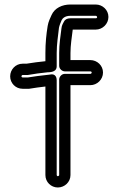

<svg xmlns="http://www.w3.org/2000/svg" viewBox="-20 -747 524 850"><path d="M80 -404C78 -404 75 -406 75 -409C75 -412 78 -415 80 -415H99H103C131 -420 161 -424 191 -427C213 -427 231 -433 231 -453V-512C231 -552 237 -587 241 -624C243 -634 248 -647 253 -658C257 -666 268 -677 291 -677H404C407 -677 410 -674 410 -671C410 -668 407 -666 404 -666H291C277 -666 267 -660 263 -651C261 -647 253 -635 252 -621C248 -588 242 -553 242 -512V-456C242 -441 256 -431 267 -431H380C383 -431 386 -429 386 -426C386 -423 383 -420 380 -420H267C252 -420 242 -406 242 -395V28C242 30 239 33 236 33C233 33 231 30 231 28V-392C231 -399 229 -423 201 -417C199 -417 198 -416 196 -416H194C161 -413 130 -408 103 -404ZM80 -354H105H109C134 -358 154 -361 181 -364V28C181 59 206 83 236 83C266 83 292 59 292 28V-370H380C410 -370 436 -395 436 -426C436 -457 410 -481 380 -481H292V-512C292 -548 298 -582 302 -616H404C434 -616 460 -641 460 -672C460 -703 434 -727 404 -727H291C256 -727 222 -712 208 -680C203 -669 194 -651 191 -632C185 -595 181 -557 181 -512V-476C153 -473 126 -470 97 -465H80C49 -465 25 -439 25 -409C25 -379 49 -354 80 -354Z"/></svg>

Font: Blanket
Style: Outline
Weight: 400
Foundry: Cannot Into Space Fonts
Version: Version 0.9